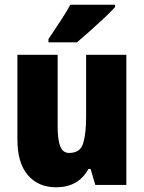

<svg xmlns="http://www.w3.org/2000/svg" viewBox="-20 -786 611 816"><path d="M517 -553V0H385L365 -68H356Q313 10 219 10Q143 10 98.5 -41.5Q54 -93 54 -193V-553H225V-248Q225 -192 236 -164Q247 -136 274 -136Q321 -136 333.5 -177Q346 -218 346 -289V-553ZM469 -756Q453 -738 424.5 -711Q396 -684 364.5 -656Q333 -628 307 -606H186V-620Q210 -656 235.5 -694.5Q261 -733 279 -766H469Z"/></svg>

Font: Noto Sans Lao Looped Condensed Black
Style: Regular
Weight: 900
Width: 3
Designer: Mark Frömberg, Ben Mitchell
Foundry: The Fontpad Ltd
Version: Version 1.002; ttfautohint (v1.8.4.7-5d5b)